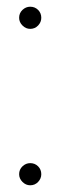

<svg xmlns="http://www.w3.org/2000/svg" viewBox="-20 -547 175 572"><path d="M70 5Q57 5 47 -5Q37 -15 37 -28Q37 -42 47 -51.5Q57 -61 70 -61Q84 -61 93.5 -51.5Q103 -42 103 -28Q103 -15 93.5 -5Q84 5 70 5ZM70 -461Q57 -461 47 -471Q37 -481 37 -494Q37 -508 47 -517.5Q57 -527 70 -527Q84 -527 93.5 -517.5Q103 -508 103 -494Q103 -481 93.5 -471Q84 -461 70 -461Z"/></svg>

Font: DM Sans 12pt Thin
Style: Regular
Weight: 250
Version: Version 4.004;gftools[0.9.30]